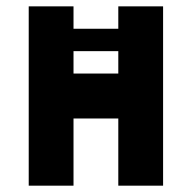

<svg xmlns="http://www.w3.org/2000/svg" viewBox="-20 -587 606 607"><path d="M354 -354.5V-425.3H212.4V-354.5ZM354 -566.9H495.6V0H354V-212.4H212.4V0H70.8V-566.9H212.4V-496.1H354Z"/></svg>

Font: Blazma
Style: Regular
Weight: 400
Designer: GGBotNet
Version: 1.00